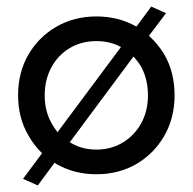

<svg xmlns="http://www.w3.org/2000/svg" viewBox="-20 -520 586 584"><path d="M35 -230Q35 -300 66.5 -354Q98 -408 152 -439Q206 -470 273 -470Q341 -470 395 -439Q395 -439 395 -439L440 -500L485 -480L433 -411Q460 -387 480 -354Q511 -300 511 -230Q511 -161 479.5 -106.5Q448 -52 394.5 -21Q341 10 273 10Q206 10 152 -21Q149 -23 146 -25L95 44L50 24L108 -54Q84 -77 67 -107Q35 -161 35 -230ZM116 -230Q116 -182 137 -145Q145 -130 155 -118L348 -377Q315 -395 273 -395Q228 -395 192.5 -374Q157 -353 136.5 -315.5Q116 -278 116 -230ZM192 -87Q192 -87 193 -87Q228 -65 273 -65Q318 -65 353.5 -86.5Q389 -108 409.5 -145Q430 -182 430 -230Q430 -278 410 -316Q400 -333 386 -348Z"/></svg>

Font: Jost
Style: Regular
Weight: 400
Version: Version 3.710